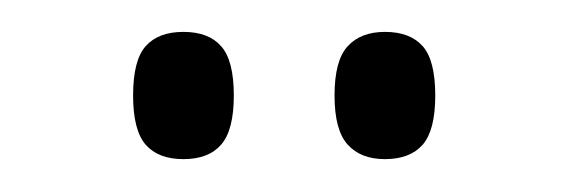

<svg xmlns="http://www.w3.org/2000/svg" viewBox="-20 -749 349 118"><path d="M216.6 -651.2Q201.7 -651.2 193.7 -660.1Q185.6 -669 185.6 -690.3Q185.6 -711.9 193.7 -720.6Q201.7 -729.4 216.6 -729.4Q232 -729.4 239.8 -720.6Q247.5 -711.9 247.5 -690.3Q247.5 -669 239.8 -660.1Q232 -651.2 216.6 -651.2ZM92.7 -651.2Q77.3 -651.2 69.5 -660.1Q61.8 -669 61.8 -690.3Q61.8 -711.9 69.5 -720.6Q77.3 -729.4 92.7 -729.4Q108.2 -729.4 115.9 -720.6Q123.7 -711.9 123.7 -690.3Q123.7 -669 115.9 -660.1Q108.2 -651.2 92.7 -651.2Z"/></svg>

Font: Georama ExtraCondensed Thin
Style: Regular
Weight: 100
Width: 2
Designer: Jean-Baptiste Levee
Foundry: Production Type
Version: Version 1.001